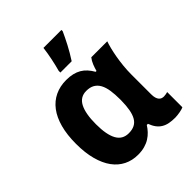

<svg xmlns="http://www.w3.org/2000/svg" viewBox="-212 -901 1045 1045"><g transform="rotate(-45 311.0 -378.0)"><path d="M293.9 -108.9Q320.8 -108.9 339.1 -118.2Q357.4 -127.4 368.7 -146.7Q379.9 -166 385.3 -195.6Q390.6 -225.1 391.1 -266.1V-272Q391.1 -311.5 386.5 -342.3Q381.8 -373 370.4 -393.8Q358.9 -414.6 340.1 -425.3Q321.3 -436 293 -436Q246.1 -436 224.1 -393.8Q202.1 -351.6 202.1 -270Q202.1 -189.5 224.4 -149.2Q246.6 -108.9 293.9 -108.9ZM247.1 9.8Q202.6 9.8 166.3 -8.3Q129.9 -26.4 104 -61.8Q78.1 -97.2 64 -149.7Q49.8 -202.1 49.8 -271Q49.8 -340.8 64.2 -393.8Q78.6 -446.8 105.7 -482.7Q132.8 -518.6 171.4 -536.9Q210 -555.2 257.8 -555.2Q284.7 -555.2 306.4 -550Q328.1 -544.9 345.7 -534.7Q363.3 -524.4 377.2 -509Q391.1 -493.7 402.8 -473.1H409.2Q413.6 -490.2 421.6 -510.5Q429.7 -530.8 441.9 -545.9H564.9Q559.1 -529.8 553 -505.9Q546.9 -481.9 541.7 -452.9Q536.6 -423.8 533.2 -391.1Q529.8 -358.4 529.8 -325.2V-172.9Q529.8 -156.2 533.2 -145Q536.6 -133.8 542.2 -127.2Q547.9 -120.6 555.2 -117.9Q562.5 -115.2 570.8 -115.2Q577.6 -115.2 586.9 -116.9Q596.2 -118.7 600.1 -120.1V-2.9Q596.2 -1 588.4 1.5Q580.6 3.9 571 5.6Q561.5 7.3 551.5 8.5Q541.5 9.8 533.2 9.8Q507.8 9.8 487.8 5.9Q467.8 2 451.9 -7.6Q436 -17.1 424.3 -32.7Q412.6 -48.3 403.8 -71.8H395Q384.8 -55.2 370.8 -40.3Q356.9 -25.4 339.1 -14.2Q321.3 -2.9 298.6 3.4Q275.9 9.8 247.1 9.8ZM264.2 -619.1Q268.6 -633.8 272.9 -652.6Q277.3 -671.4 281.5 -691.2Q285.6 -710.9 288.8 -730.5Q292 -750 293.9 -766.1H432.1V-755.9Q417 -722.7 397 -684.3Q377 -646 351.1 -606H264.2Z"/></g></svg>

Font: Droid Sans
Style: Bold
Weight: 700
Foundry: Ascender Corporation
Version: Version 1.00 build 112